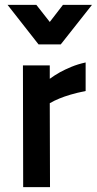

<svg xmlns="http://www.w3.org/2000/svg" viewBox="-20 -767 398 787"><path d="M74 -499H184V-444Q203 -458 226 -471Q246 -482 272.5 -493Q299 -504 331 -511V-394Q296 -387 269 -379Q242 -371 223 -363Q201 -354 184 -344L185 0H75ZM11 -747H129L184 -677L238 -747H357L229 -585H138Z"/></svg>

Font: Panefresco 750wt
Style: Regular
Weight: 750
Foundry: Campivisivi & Chank Co
Version: Version 1.000